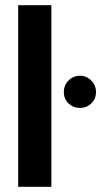

<svg xmlns="http://www.w3.org/2000/svg" viewBox="-20 -720 394 740"><path d="M50 0V-700H178V0ZM288 -304Q262 -304 244 -321.5Q226 -339 226 -365Q226 -391 244 -409.5Q262 -428 288 -428Q314 -428 332 -409.5Q350 -391 350 -365Q350 -339 332 -321.5Q314 -304 288 -304Z"/></svg>

Font: Rethink Sans
Style: Bold
Weight: 700
Designer: The Rethink Sans project authors (Hans Thiessen). DM Sans designed by Colophon Foundry.
Foundry: Rethink Communications LLC
Version: Version 1.001